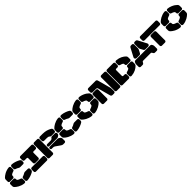

<svg xmlns="http://www.w3.org/2000/svg" viewBox="868 -3402 6104 6104"><g transform="rotate(-45 3919.5 -350.5)"><path d="M477.1 -513.2Q428.2 -525.9 428.2 -566.9V-655.8Q428.2 -681.2 445.6 -695.1Q462.9 -709 495.1 -706.1Q571.3 -699.2 643.1 -673.8Q714.8 -648.4 766.1 -617.2Q783.7 -606.4 791.7 -592Q799.8 -577.6 799.8 -555.2V-505.9Q799.8 -484.4 785.2 -469.7Q770.5 -455.1 749 -455.1H619.1Q589.8 -455.1 561 -474.1Q522 -501 477.1 -513.2ZM250 -425.8V-411.1Q250 -389.6 235.4 -374.8Q220.7 -359.9 199.2 -359.9H61Q39.6 -359.9 24.7 -374.8Q9.8 -389.6 9.8 -411.1V-495.1Q9.8 -516.6 15.9 -530.8Q22 -544.9 36.1 -560.1Q56.6 -581.1 85.2 -602.3Q113.8 -623.5 152.1 -645.3Q190.4 -667 239.5 -683.1Q288.6 -699.2 338.9 -705.1Q371.6 -708.5 389.9 -694.8Q408.2 -681.2 408.2 -655.8V-566.9Q408.2 -526.4 358.9 -513.2Q309.6 -500 272 -474.1Q250 -458 250 -425.8ZM250 -289.1V-273.9Q250 -242.2 272 -226.1Q309.6 -200.2 358.9 -187Q408.2 -173.8 408.2 -132.8V-43.9Q408.2 -18.6 390.1 -5.1Q372.1 8.3 338.9 4.9Q288.6 -1 239.5 -17.1Q190.4 -33.2 152.1 -54.9Q113.8 -76.7 85.2 -97.9Q56.6 -119.1 36.1 -140.1Q22 -155.3 15.9 -169.4Q9.8 -183.6 9.8 -205.1V-289.1Q9.8 -310.5 24.7 -325.2Q39.6 -339.8 61 -339.8H199.2Q220.7 -339.8 235.4 -325.2Q250 -310.5 250 -289.1ZM477.1 -187Q517.6 -198.2 561 -226.1Q589.8 -245.1 619.1 -245.1H749Q770.5 -245.1 785.2 -230.2Q799.8 -215.3 799.8 -193.8V-145Q799.8 -122.6 791.7 -108.2Q783.7 -93.8 766.1 -83Q714.8 -51.8 643.1 -26.4Q571.3 -1 495.1 5.9Q462.9 8.8 445.6 -4.9Q428.2 -18.6 428.2 -43.9V-132.8Q428.2 -174.3 477.1 -187Z M870.6 -700.2H1363.8Q1385.3 -700.2 1399.9 -685.3Q1414.6 -670.4 1414.6 -648.9V-561Q1414.6 -539.6 1399.9 -524.7Q1385.3 -509.8 1363.8 -509.8H1272.5Q1255.9 -509.8 1246.8 -500.7Q1237.8 -491.7 1237.8 -475.1V-261.2Q1237.8 -239.7 1222.9 -224.9Q1208 -210 1186.5 -210H1048.3Q1026.9 -210 1012.2 -224.9Q997.6 -239.7 997.6 -261.2V-475.1Q997.6 -491.7 988.3 -500.7Q979 -509.8 962.4 -509.8H870.6Q849.1 -509.8 834.2 -524.7Q819.3 -539.6 819.3 -561V-648.9Q819.3 -670.4 834.2 -685.3Q849.1 -700.2 870.6 -700.2ZM1414.6 -140.1V-51.8Q1414.6 -30.3 1399.9 -15.6Q1385.3 -1 1363.8 -1H870.6Q849.1 -1 834.2 -15.6Q819.3 -30.3 819.3 -51.8V-140.1Q819.3 -161.6 834.2 -176.3Q849.1 -190.9 870.6 -190.9H1363.8Q1385.3 -190.9 1399.9 -176.3Q1414.6 -161.6 1414.6 -140.1Z M1674.3 -648.9V-50.8Q1674.3 -29.3 1659.7 -14.6Q1645 0 1623.5 0H1485.4Q1463.9 0 1449 -14.6Q1434.1 -29.3 1434.1 -50.8V-648.9Q1434.1 -670.4 1449 -685.3Q1463.9 -700.2 1485.4 -700.2H1623.5Q1645 -700.2 1659.7 -685.3Q1674.3 -670.4 1674.3 -648.9ZM1878.4 -509.8H1745.1Q1723.6 -509.8 1709 -524.7Q1694.3 -539.6 1694.3 -561V-648.9Q1694.3 -670.4 1709 -685.3Q1723.6 -700.2 1745.1 -700.2H1873.5Q1918.5 -700.2 1961.9 -693.6Q2005.4 -687 2034.2 -679.2Q2063 -671.4 2095 -658Q2127 -644.5 2139.9 -637.7Q2152.8 -630.9 2173.3 -619.1Q2209.5 -597.7 2209.5 -557.1V-505.9Q2209.5 -484.4 2194.6 -469.7Q2179.7 -455.1 2158.2 -455.1H2024.4Q1991.2 -455.1 1967.3 -479Q1938.5 -509.8 1878.4 -509.8ZM2143.6 -286.1Q2119.1 -272 2089.4 -272H1743.2Q1721.7 -272 1708 -285.2Q1694.3 -298.3 1694.3 -318.8Q1694.3 -339.4 1708 -352.8Q1721.7 -366.2 1743.2 -366.2H1878.4Q1947.8 -366.2 1967.3 -399.9Q1977.5 -418 1990.7 -426.5Q2003.9 -435.1 2024.4 -435.1H2158.2Q2180.2 -435.1 2194.8 -421.4Q2209.5 -407.7 2209.5 -387.2V-366.2Q2209.5 -335.9 2184.1 -314.9Q2157.7 -294.4 2143.6 -286.1ZM2158.2 0H2101.1Q2079.1 0 2063 -5.6Q2046.9 -11.2 2025.4 -25.9L1865.2 -137.2Q1834 -158.2 1798.3 -158.2H1743.2Q1721.7 -158.2 1708 -171.4Q1694.3 -184.6 1694.3 -205.1Q1694.3 -225.6 1708 -238.8Q1721.7 -252 1743.2 -252H2087.4Q2119.1 -252 2143.6 -234.9L2178.2 -210.9Q2209.5 -188 2209.5 -150.9V-50.8Q2209.5 -29.3 2194.6 -14.6Q2179.7 0 2158.2 0Z M2696.3 -513.2Q2647.5 -525.9 2647.5 -566.9V-655.8Q2647.5 -681.2 2664.8 -695.1Q2682.1 -709 2714.4 -706.1Q2790.5 -699.2 2862.3 -673.8Q2934.1 -648.4 2985.4 -617.2Q3002.9 -606.4 3011 -592Q3019 -577.6 3019 -555.2V-505.9Q3019 -484.4 3004.4 -469.7Q2989.7 -455.1 2968.3 -455.1H2838.4Q2809.1 -455.1 2780.3 -474.1Q2741.2 -501 2696.3 -513.2ZM2469.2 -425.8V-411.1Q2469.2 -389.6 2454.6 -374.8Q2439.9 -359.9 2418.5 -359.9H2280.3Q2258.8 -359.9 2243.9 -374.8Q2229 -389.6 2229 -411.1V-495.1Q2229 -516.6 2235.1 -530.8Q2241.2 -544.9 2255.4 -560.1Q2275.9 -581.1 2304.4 -602.3Q2333 -623.5 2371.3 -645.3Q2409.7 -667 2458.7 -683.1Q2507.8 -699.2 2558.1 -705.1Q2590.8 -708.5 2609.1 -694.8Q2627.4 -681.2 2627.4 -655.8V-566.9Q2627.4 -526.4 2578.1 -513.2Q2528.8 -500 2491.2 -474.1Q2469.2 -458 2469.2 -425.8ZM2469.2 -289.1V-273.9Q2469.2 -242.2 2491.2 -226.1Q2528.8 -200.2 2578.1 -187Q2627.4 -173.8 2627.4 -132.8V-43.9Q2627.4 -18.6 2609.4 -5.1Q2591.3 8.3 2558.1 4.9Q2507.8 -1 2458.7 -17.1Q2409.7 -33.2 2371.3 -54.9Q2333 -76.7 2304.4 -97.9Q2275.9 -119.1 2255.4 -140.1Q2241.2 -155.3 2235.1 -169.4Q2229 -183.6 2229 -205.1V-289.1Q2229 -310.5 2243.9 -325.2Q2258.8 -339.8 2280.3 -339.8H2418.5Q2439.9 -339.8 2454.6 -325.2Q2469.2 -310.5 2469.2 -289.1ZM2696.3 -187Q2736.8 -198.2 2780.3 -226.1Q2809.1 -245.1 2838.4 -245.1H2968.3Q2989.7 -245.1 3004.4 -230.2Q3019 -215.3 3019 -193.8V-145Q3019 -122.6 3011 -108.2Q3002.9 -93.8 2985.4 -83Q2934.1 -51.8 2862.3 -26.4Q2790.5 -1 2714.4 5.9Q2682.1 8.8 2664.8 -4.9Q2647.5 -18.6 2647.5 -43.9V-132.8Q2647.5 -174.3 2696.3 -187Z M3278.8 -425.8V-411.1Q3278.8 -389.6 3264.2 -374.8Q3249.5 -359.9 3228 -359.9H3089.8Q3068.4 -359.9 3053.5 -374.8Q3038.6 -389.6 3038.6 -411.1V-491.2Q3038.6 -514.6 3044.7 -530Q3050.8 -545.4 3064.9 -560.1Q3085.4 -581.1 3114 -602.3Q3142.6 -623.5 3180.9 -645.3Q3219.2 -667 3268.3 -683.1Q3317.4 -699.2 3367.7 -705.1Q3400.4 -708.5 3418.7 -694.8Q3437 -681.2 3437 -655.8V-566.9Q3437 -526.4 3387.7 -513.2Q3338.4 -500 3300.8 -474.1Q3278.8 -458 3278.8 -425.8ZM3613.8 -411.1V-425.8Q3613.8 -458 3591.8 -474.1Q3553.7 -500.5 3505.9 -513.2Q3457 -525.9 3457 -566.9V-655.8Q3457 -681.2 3475.1 -694.8Q3493.2 -708.5 3525.9 -705.1Q3591.8 -697.8 3655.8 -671.1Q3719.7 -644.5 3759.3 -616.9Q3798.8 -589.4 3827.6 -560.1Q3841.8 -545.4 3847.9 -530Q3854 -514.6 3854 -491.2V-411.1Q3854 -389.6 3839.1 -374.8Q3824.2 -359.9 3802.7 -359.9H3665Q3643.6 -359.9 3628.7 -374.8Q3613.8 -389.6 3613.8 -411.1ZM3278.8 -289.1V-273.9Q3278.8 -242.2 3300.8 -226.1Q3338.4 -200.2 3387.7 -187Q3437 -173.8 3437 -132.8V-43.9Q3437 -18.6 3418.9 -5.1Q3400.9 8.3 3367.7 4.9Q3317.4 -1 3268.3 -17.1Q3219.2 -33.2 3180.9 -54.9Q3142.6 -76.7 3114 -97.9Q3085.4 -119.1 3064.9 -140.1Q3050.8 -154.8 3044.7 -170.2Q3038.6 -185.5 3038.6 -209V-289.1Q3038.6 -310.5 3053.5 -325.2Q3068.4 -339.8 3089.8 -339.8H3228Q3249.5 -339.8 3264.2 -325.2Q3278.8 -310.5 3278.8 -289.1ZM3613.8 -273.9V-289.1Q3613.8 -310.5 3628.7 -325.2Q3643.6 -339.8 3665 -339.8H3802.7Q3824.2 -339.8 3839.1 -325.2Q3854 -310.5 3854 -289.1V-209Q3854 -185.5 3847.9 -170.2Q3841.8 -154.8 3827.6 -140.1Q3807.1 -119.1 3778.6 -97.9Q3750 -76.7 3711.7 -54.9Q3673.3 -33.2 3624.8 -17.1Q3576.2 -1 3525.9 4.9Q3493.2 8.3 3475.1 -5.1Q3457 -18.6 3457 -43.9V-132.8Q3457 -174.3 3505.9 -187Q3553.7 -199.7 3591.8 -226.1Q3613.8 -242.2 3613.8 -273.9Z M3924.8 -700.2H4246.6Q4296.4 -700.2 4309.6 -648.9L4422.9 -231Q4433.6 -191.9 4433.6 -152.8V-50.8Q4433.6 -29.3 4418.9 -14.6Q4404.3 0 4382.8 0H4314.9Q4263.7 0 4250 -50.8L4137.7 -466.8Q4131.8 -488.8 4118.7 -499.3Q4105.5 -509.8 4081.5 -509.8H3924.8Q3903.3 -509.8 3888.4 -524.7Q3873.5 -539.6 3873.5 -561V-648.9Q3873.5 -670.4 3888.4 -685.3Q3903.3 -700.2 3924.8 -700.2ZM4642.6 0H4504.9Q4483.4 0 4468.5 -14.6Q4453.6 -29.3 4453.6 -50.8V-648.9Q4453.6 -670.4 4468.5 -685.3Q4483.4 -700.2 4504.9 -700.2H4642.6Q4664.1 -700.2 4679 -685.3Q4693.8 -670.4 4693.8 -648.9V-50.8Q4693.8 -29.3 4679 -14.6Q4664.1 0 4642.6 0ZM4113.8 -439V-50.8Q4113.8 -29.3 4099.1 -14.6Q4084.5 0 4063 0H3924.8Q3903.3 0 3888.4 -14.6Q3873.5 -29.3 3873.5 -50.8V-439Q3873.5 -460.4 3888.4 -475.3Q3903.3 -490.2 3924.8 -490.2H4063Q4084.5 -490.2 4099.1 -475.3Q4113.8 -460.4 4113.8 -439Z M4713.4 -50.8V-648.9Q4713.4 -670.4 4728.3 -685.3Q4743.2 -700.2 4764.6 -700.2H5044.4Q5065.9 -700.2 5080.8 -685.3Q5095.7 -670.4 5095.7 -648.9V-561Q5095.7 -539.6 5080.8 -524.7Q5065.9 -509.8 5044.4 -509.8H4988.8Q4972.2 -509.8 4962.9 -500.7Q4953.6 -491.7 4953.6 -475.1V-225.1Q4953.6 -208.5 4962.9 -199.2Q4972.2 -189.9 4988.8 -189.9H5044.4Q5065.9 -189.9 5080.8 -175.3Q5095.7 -160.6 5095.7 -139.2V-50.8Q5095.7 -29.3 5080.8 -14.6Q5065.9 0 5044.4 0H4764.6Q4743.2 0 4728.3 -14.6Q4713.4 -29.3 4713.4 -50.8ZM5165.5 -502.9Q5115.7 -515.1 5115.7 -557.1V-646Q5115.7 -670.9 5132.8 -685.3Q5149.9 -699.7 5180.7 -696.8Q5287.1 -687 5364.3 -647.7Q5441.4 -608.4 5487.8 -560.1Q5502 -545.4 5507.8 -530Q5513.7 -514.6 5513.7 -491.2V-411.1Q5513.7 -389.6 5498.8 -374.8Q5483.9 -359.9 5462.4 -359.9H5324.7Q5303.2 -359.9 5288.3 -374.8Q5273.4 -389.6 5273.4 -411.1V-425.8Q5273.4 -452.6 5251.5 -467.8Q5217.3 -490.7 5165.5 -502.9ZM5165.5 -196.8Q5217.3 -209 5251.5 -231.9Q5273.4 -247.1 5273.4 -273.9V-289.1Q5273.4 -310.5 5288.3 -325.2Q5303.2 -339.8 5324.7 -339.8H5462.4Q5483.9 -339.8 5498.8 -325.2Q5513.7 -310.5 5513.7 -289.1V-209Q5513.7 -185.5 5507.8 -170.2Q5502 -154.8 5487.8 -140.1Q5441.4 -91.8 5364.3 -52.2Q5287.1 -12.7 5180.7 -2.9Q5149.9 0 5132.8 -14.6Q5115.7 -29.3 5115.7 -54.2V-143.1Q5115.7 -184.6 5165.5 -196.8Z M5842.3 -700.2H5883.3Q5904.8 -700.2 5919.7 -685.3Q5934.6 -670.4 5934.6 -648.9V-484.9Q5934.6 -449.2 5918.5 -418.9L5869.6 -325.2Q5850.6 -289.1 5809.6 -289.1H5686.5Q5649.4 -289.1 5632.3 -317.4Q5615.2 -345.7 5632.3 -378.9L5778.3 -655.8Q5790.5 -679.2 5805.7 -689.7Q5820.8 -700.2 5842.3 -700.2ZM6005.4 -700.2H6045.4Q6066.9 -700.2 6082 -689.7Q6097.2 -679.2 6109.4 -655.8L6255.4 -378.9Q6272.5 -345.7 6255.6 -317.4Q6238.8 -289.1 6201.7 -289.1H6079.6Q6040 -289.1 6020.5 -324.2L5970.2 -418.9Q5954.6 -448.2 5954.6 -484.9V-648.9Q5954.6 -670.4 5969.2 -685.3Q5983.9 -700.2 6005.4 -700.2ZM5612.3 -269H6275.4Q6312.5 -269 6329.6 -236.8L6342.3 -211.9Q6354.5 -188.5 6354.5 -151.9V-50.8Q6354.5 -29.3 6339.6 -14.6Q6324.7 0 6303.2 0H6219.2Q6185.1 0 6167.5 -33.2L6154.3 -58.1Q6147.5 -71.8 6138.7 -77.9Q6129.9 -84 6114.3 -84H5773.4Q5757.8 -84 5749 -77.9Q5740.2 -71.8 5733.4 -58.1L5720.2 -33.2Q5702.6 0 5668.5 0H5584.5Q5563 0 5548.1 -14.6Q5533.2 -29.3 5533.2 -50.8V-151.9Q5533.2 -188.5 5545.4 -211.9L5558.6 -236.8Q5575.7 -269 5612.3 -269Z M6943.4 -509.8H6260.3Q6238.8 -509.8 6223.9 -524.7Q6209 -539.6 6209 -561V-648.9Q6209 -670.4 6223.9 -685.3Q6238.8 -700.2 6260.3 -700.2H6943.4Q6964.8 -700.2 6979.5 -685.3Q6994.1 -670.4 6994.1 -648.9V-561Q6994.1 -539.6 6979.5 -524.7Q6964.8 -509.8 6943.4 -509.8ZM6671.4 0H6533.2Q6511.7 0 6497.1 -14.6Q6482.4 -29.3 6482.4 -50.8V-439Q6482.4 -460.4 6497.1 -475.3Q6511.7 -490.2 6533.2 -490.2H6671.4Q6692.9 -490.2 6707.5 -475.3Q6722.2 -460.4 6722.2 -439V-50.8Q6722.2 -29.3 6707.5 -14.6Q6692.9 0 6671.4 0Z M7253.9 -425.8V-411.1Q7253.9 -389.6 7239.3 -374.8Q7224.6 -359.9 7203.1 -359.9H7064.9Q7043.5 -359.9 7028.6 -374.8Q7013.7 -389.6 7013.7 -411.1V-491.2Q7013.7 -514.6 7019.8 -530Q7025.9 -545.4 7040 -560.1Q7060.5 -581.1 7089.1 -602.3Q7117.7 -623.5 7156 -645.3Q7194.3 -667 7243.4 -683.1Q7292.5 -699.2 7342.8 -705.1Q7375.5 -708.5 7393.8 -694.8Q7412.1 -681.2 7412.1 -655.8V-566.9Q7412.1 -526.4 7362.8 -513.2Q7313.5 -500 7275.9 -474.1Q7253.9 -458 7253.9 -425.8ZM7588.9 -411.1V-425.8Q7588.9 -458 7566.9 -474.1Q7528.8 -500.5 7481 -513.2Q7432.1 -525.9 7432.1 -566.9V-655.8Q7432.1 -681.2 7450.2 -694.8Q7468.3 -708.5 7501 -705.1Q7566.9 -697.8 7630.9 -671.1Q7694.8 -644.5 7734.4 -616.9Q7773.9 -589.4 7802.7 -560.1Q7816.9 -545.4 7823 -530Q7829.1 -514.6 7829.1 -491.2V-411.1Q7829.1 -389.6 7814.2 -374.8Q7799.3 -359.9 7777.8 -359.9H7640.1Q7618.7 -359.9 7603.8 -374.8Q7588.9 -389.6 7588.9 -411.1ZM7253.9 -289.1V-273.9Q7253.9 -242.2 7275.9 -226.1Q7313.5 -200.2 7362.8 -187Q7412.1 -173.8 7412.1 -132.8V-43.9Q7412.1 -18.6 7394 -5.1Q7376 8.3 7342.8 4.9Q7292.5 -1 7243.4 -17.1Q7194.3 -33.2 7156 -54.9Q7117.7 -76.7 7089.1 -97.9Q7060.5 -119.1 7040 -140.1Q7025.9 -154.8 7019.8 -170.2Q7013.7 -185.5 7013.7 -209V-289.1Q7013.7 -310.5 7028.6 -325.2Q7043.5 -339.8 7064.9 -339.8H7203.1Q7224.6 -339.8 7239.3 -325.2Q7253.9 -310.5 7253.9 -289.1ZM7588.9 -273.9V-289.1Q7588.9 -310.5 7603.8 -325.2Q7618.7 -339.8 7640.1 -339.8H7777.8Q7799.3 -339.8 7814.2 -325.2Q7829.1 -310.5 7829.1 -289.1V-209Q7829.1 -185.5 7823 -170.2Q7816.9 -154.8 7802.7 -140.1Q7782.2 -119.1 7753.7 -97.9Q7725.1 -76.7 7686.8 -54.9Q7648.4 -33.2 7599.9 -17.1Q7551.3 -1 7501 4.9Q7468.3 8.3 7450.2 -5.1Q7432.1 -18.6 7432.1 -43.9V-132.8Q7432.1 -174.3 7481 -187Q7528.8 -199.7 7566.9 -226.1Q7588.9 -242.2 7588.9 -273.9Z"/></g></svg>

Font: Nastup Soft
Style: Regular
Weight: 400
Designer: Maksym Kobuzan
Foundry: Zakznak
Version: Version 1.020;hotconv 1.0.109;makeotfexe 2.5.65596